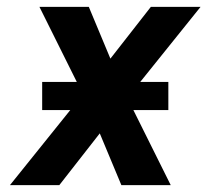

<svg xmlns="http://www.w3.org/2000/svg" viewBox="-20 -540 640 560"><path d="M9 0 185 -219H103V-301H204L95 -520H239L302 -369L420 -520H565L389 -301H471V-219H369L478 0H334L271 -151L153 0Z"/></svg>

Font: Iosevka SS04 Extended Oblique
Style: Bold
Weight: 700
Width: 7
Italic angle: -9°
Monospace: yes
Designer: Belleve Invis
Foundry: Belleve Invis
Version: Version 19.0.0; ttfautohint (v1.8.4)